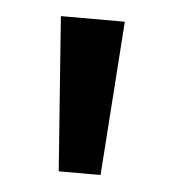

<svg xmlns="http://www.w3.org/2000/svg" viewBox="-32 -745 287 320"><g transform="rotate(5 111.0 -585.0)"><path d="M165 -714H58L77 -456H147Z"/></g></svg>

Font: Noto Sans Gujarati UI Condensed Medium
Style: Regular
Weight: 500
Width: 3
Designer: Jelle Bosma - Monotype Design Team, Universal Thirst
Foundry: Monotype Imaging Inc.
Version: Version 2.106